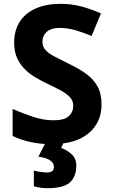

<svg xmlns="http://www.w3.org/2000/svg" viewBox="-20 -744 591 1004"><path d="M511 -198Q511 -103 442.5 -46.5Q374 10 248 10Q193 10 141.5 -1Q90 -12 46 -33V-174Q97 -152 151.5 -133.5Q206 -115 260 -115Q316 -115 339.5 -136.5Q363 -158 363 -191Q363 -218 344.5 -237Q326 -256 295 -272.5Q264 -289 224 -308Q199 -320 170 -336.5Q141 -353 114.5 -377.5Q88 -402 71 -437Q54 -472 54 -521Q54 -585 83.5 -630.5Q113 -676 167.5 -700Q222 -724 296 -724Q352 -724 402.5 -711Q453 -698 508 -674L459 -556Q410 -576 371 -587Q332 -598 291 -598Q248 -598 225 -578Q202 -558 202 -526Q202 -501 217 -483.5Q232 -466 262 -450Q292 -434 337 -412Q392 -386 430.5 -358Q469 -330 490 -292Q511 -254 511 -198ZM379 122Q379 178 346.5 209Q314 240 228 240Q206 240 188.5 237Q171 234 157 230V148Q171 152 191.5 155Q212 158 227 158Q241 158 251.5 151.5Q262 145 262 128Q262 110 244 96Q226 82 181 75L219 0H313L300 30Q330 40 354.5 62.5Q379 85 379 122Z"/></svg>

Font: Noto Sans Bamum
Style: Regular
Weight: 400
Designer: Monotype Design Team
Foundry: Monotype Imaging Inc.
Version: Version 2.001